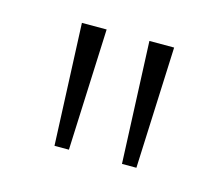

<svg xmlns="http://www.w3.org/2000/svg" viewBox="-50 -762 418 360"><g transform="rotate(15 159.5 -582.0)"><path d="M211 -464 201 -700H249L239 -464ZM80 -464 70 -700H118L108 -464Z"/></g></svg>

Font: Fustat ExtraLight
Style: Regular
Weight: 250
Designer: Mohamed Gaber, Khaled Hosny, Laura Garcia Mut
Foundry: Kief Type Foundry, Alif Type Foundry, Hard Type Foundry
Version: Version 1.007